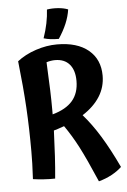

<svg xmlns="http://www.w3.org/2000/svg" viewBox="-65 -1026 736 1116"><g transform="rotate(-5 303.0 -468.0)"><path d="M601 -28Q577 -5 542 14Q507 33 466 44Q407 -93 370.5 -163Q334 -233 292 -293Q267 -284 254.5 -280Q242 -276 231 -273Q228 -194 224 -125Q220 -56 214 6Q184 7 148 4.5Q112 2 85 -2Q88 -56 89 -92Q90 -128 90 -164Q90 -298 83 -419Q76 -540 59 -692Q105 -728 168 -749Q231 -770 292 -770Q410 -770 475.5 -715.5Q541 -661 541 -566Q541 -500 506.5 -445Q472 -390 405 -347Q456 -289 503.5 -211.5Q551 -134 601 -28ZM223 -672Q228 -569 230 -508.5Q232 -448 232 -394Q232 -387 232 -380.5Q232 -374 232 -367Q311 -389 349 -433.5Q387 -478 387 -549Q387 -611 357.5 -645.5Q328 -680 273 -680Q261 -680 248.5 -678Q236 -676 223 -672ZM375 -967Q369 -926 352 -885.5Q335 -845 306 -801Q280 -801 259 -803.5Q238 -806 218 -812Q233 -855 241.5 -896.5Q250 -938 252 -977Q282 -982 316 -979.5Q350 -977 375 -967Z"/></g></svg>

Font: Atma SemiBold
Style: Regular
Weight: 600
Designer: Gregori Vincens, Jeremie Hornus, Riccardo Olocco, Yoann Minet.
Foundry: black foundry
Version: Version 1.102;PS 1.100;hotconv 1.0.86;makeotf.lib2.5.63406